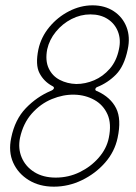

<svg xmlns="http://www.w3.org/2000/svg" viewBox="-20 -694 509 720"><path d="M182 6Q128 6 88 -18.5Q48 -43 29.5 -84Q11 -125 22 -177Q36 -246 77 -288.5Q118 -331 170 -353Q180 -357 182 -362.5Q184 -368 175 -372Q144 -389 128 -420Q112 -451 124 -509Q134 -555 165 -592.5Q196 -630 239 -652Q282 -674 327 -674Q373 -674 406.5 -652Q440 -630 454.5 -592.5Q469 -555 459 -509Q446 -446 415 -414.5Q384 -383 343 -367Q338 -364 337.5 -359Q337 -354 345 -352Q395 -329 415.5 -288Q436 -247 421 -177Q410 -125 374 -84Q338 -43 287.5 -18.5Q237 6 182 6ZM266 -379Q300 -379 333 -393Q366 -407 391.5 -436Q417 -465 426 -509Q434 -545 422.5 -575Q411 -605 384 -622.5Q357 -640 319 -640Q282 -640 248 -622.5Q214 -605 189.5 -575Q165 -545 157 -509Q149 -467 162.5 -438Q176 -409 204 -394.5Q232 -380 266 -379ZM189 -28Q237 -28 279 -48.5Q321 -69 350.5 -103Q380 -137 388 -177Q399 -230 383 -265.5Q367 -301 333.5 -319.5Q300 -338 259 -339Q217 -340 174.5 -322.5Q132 -305 99.5 -268.5Q67 -232 55 -177Q47 -137 61.5 -103Q76 -69 109 -48.5Q142 -28 189 -28Z"/></svg>

Font: Glory Thin
Style: Italic
Weight: 100
Italic angle: -12°
Designer: Robert Leuschke
Foundry: Robert Leuschke
Version: Version 1.011